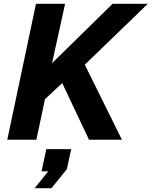

<svg xmlns="http://www.w3.org/2000/svg" viewBox="-20 -730 792 1003"><path d="M18 0 168 -710H320L252 -400L568 -710H752L423 -392L617 0H445L305 -296L215 -212L170 0ZM161 253 232 165H197L222 49H352L329 154L249 253Z"/></svg>

Font: Geist
Style: Bold Italic
Weight: 700
Italic angle: -12°
Designer: Basement.studio, Andrés Briganti, Mateo Zaragoza
Foundry: Basement.studio, Vercel, Andrés Briganti, Guido Ferreyra, Mateo Zaragoza
Version: Version 1.500; ttfautohint (v1.8.4.7-5d5b)